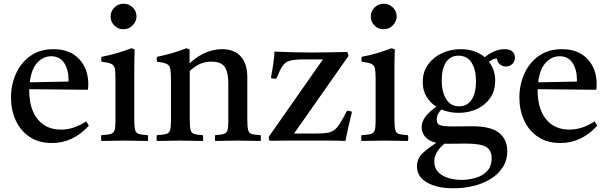

<svg xmlns="http://www.w3.org/2000/svg" viewBox="-20 -756 3267 1031"><path d="M259 12Q188 12 139 -21Q90 -54 64.5 -109.5Q39 -165 39 -232Q39 -301 65.5 -360Q92 -419 143 -455.5Q194 -492 267 -492Q355 -492 404.5 -439.5Q454 -387 454 -304Q454 -294 453.5 -286.5Q453 -279 452 -274L137 -277Q137 -273 137 -270Q137 -172 182 -116Q227 -60 308 -60Q376 -60 442 -104Q452 -92 457 -81Q372 12 259 12ZM140 -314 347 -318Q348 -320 348 -323.5Q348 -327 348 -328Q348 -382 324.5 -418Q301 -454 255 -454Q212 -454 180 -419Q148 -384 140 -314Z M774 1Q746 1 716 0Q686 -1 651 -1Q619 -1 586.5 0Q554 1 524 1Q521 -15 524 -30Q558 -32 574 -36.5Q590 -41 595 -56Q600 -71 600 -104V-328Q600 -367 597 -386Q594 -405 578.5 -412.5Q563 -420 525 -425Q522 -439 525 -451Q569 -459 609 -471Q649 -483 686 -497L703 -491Q702 -460 701.5 -433Q701 -406 701 -382V-114Q701 -75 705.5 -58Q710 -41 725.5 -36.5Q741 -32 774 -30Q777 -15 774 1ZM574 -667Q574 -696 594.5 -716Q615 -736 644 -736Q672 -736 692.5 -716Q713 -696 713 -668Q713 -642 693 -620.5Q673 -599 642 -599Q614 -599 594 -619Q574 -639 574 -667Z M1135 1Q1133 -15 1135 -30Q1166 -32 1181 -36.5Q1196 -41 1201 -56Q1206 -71 1206 -104V-306Q1206 -366 1187.5 -395.5Q1169 -425 1114 -425Q1085 -425 1058 -414.5Q1031 -404 999 -375V-114Q999 -75 1003.5 -58Q1008 -41 1023 -36.5Q1038 -32 1070 -30Q1072 -15 1070 1Q1042 1 1011.5 0Q981 -1 946 -1Q914 -1 883 0Q852 1 822 1Q819 -15 822 -30Q856 -32 872 -36.5Q888 -41 893 -56Q898 -71 898 -104V-328Q898 -367 894.5 -386Q891 -405 875.5 -412.5Q860 -420 823 -425Q820 -439 823 -451Q909 -468 981 -497L998 -491V-416Q1044 -458 1088 -475Q1132 -492 1172 -492Q1238 -492 1273 -453Q1308 -414 1308 -341V-114Q1308 -75 1312.5 -58Q1317 -41 1332 -36.5Q1347 -32 1380 -30Q1382 -15 1380 1Q1350 1 1321.5 0Q1293 -1 1255 -1Q1218 -1 1190.5 0Q1163 1 1135 1Z M1835 1Q1791 -1 1756 -1Q1721 -1 1695 -1H1578Q1547 -1 1509 -1Q1471 -1 1428 0Q1423 -10 1423 -21L1714 -437H1610Q1560 -437 1535 -429.5Q1510 -422 1496 -400Q1482 -378 1464 -334Q1449 -332 1435 -337Q1442 -378 1447.5 -414Q1453 -450 1454 -479Q1497 -477 1549 -475.5Q1601 -474 1656 -474Q1700 -474 1752 -475Q1804 -476 1844 -477Q1851 -467 1851 -455L1559 -39H1681Q1717 -39 1739 -43Q1761 -47 1776.5 -59Q1792 -71 1807 -95.5Q1822 -120 1843 -161Q1859 -161 1870 -156Q1860 -117 1851.5 -77.5Q1843 -38 1835 1Z M2171 1Q2143 1 2113 0Q2083 -1 2048 -1Q2016 -1 1983.5 0Q1951 1 1921 1Q1918 -15 1921 -30Q1955 -32 1971 -36.5Q1987 -41 1992 -56Q1997 -71 1997 -104V-328Q1997 -367 1994 -386Q1991 -405 1975.5 -412.5Q1960 -420 1922 -425Q1919 -439 1922 -451Q1966 -459 2006 -471Q2046 -483 2083 -497L2100 -491Q2099 -460 2098.5 -433Q2098 -406 2098 -382V-114Q2098 -75 2102.5 -58Q2107 -41 2122.5 -36.5Q2138 -32 2171 -30Q2174 -15 2171 1ZM1971 -667Q1971 -696 1991.5 -716Q2012 -736 2041 -736Q2069 -736 2089.5 -716Q2110 -696 2110 -668Q2110 -642 2090 -620.5Q2070 -599 2039 -599Q2011 -599 1991 -619Q1971 -639 1971 -667Z M2415 255Q2327 255 2273 224Q2219 193 2219 138Q2219 95 2249 67Q2279 39 2323 11Q2284 2 2264 -20.5Q2244 -43 2244 -74Q2244 -128 2323 -183Q2290 -204 2270 -237.5Q2250 -271 2250 -315Q2250 -370 2278.5 -409.5Q2307 -449 2353.5 -470.5Q2400 -492 2453 -492Q2531 -492 2583 -449Q2637 -492 2689 -492Q2715 -492 2730 -480.5Q2745 -469 2745 -447Q2745 -425 2731 -412Q2717 -399 2697 -399Q2678 -399 2664.5 -410.5Q2651 -422 2647 -443Q2633 -440 2624.5 -436Q2616 -432 2605 -425Q2639 -382 2639 -323Q2639 -268 2612 -229.5Q2585 -191 2540.5 -170.5Q2496 -150 2443 -150Q2393 -150 2350 -168Q2325 -143 2325 -115Q2325 -90 2344 -83.5Q2363 -77 2414 -77Q2437 -77 2469 -77.5Q2501 -78 2516 -78Q2616 -78 2660 -42.5Q2704 -7 2704 55Q2704 104 2680 141.5Q2656 179 2615 204.5Q2574 230 2522.5 242.5Q2471 255 2415 255ZM2366 16Q2312 61 2312 111Q2312 146 2333 168Q2354 190 2388 200Q2422 210 2460 210Q2494 210 2531 200Q2568 190 2594 164.5Q2620 139 2620 93Q2620 51 2590.5 33Q2561 15 2481 15Q2462 15 2434 15.5Q2406 16 2372 16Q2369 16 2366 16ZM2445 -185Q2489 -185 2512.5 -220.5Q2536 -256 2536 -319Q2536 -383 2512 -420Q2488 -457 2442 -457Q2399 -457 2375.5 -422.5Q2352 -388 2352 -325Q2352 -261 2376.5 -223Q2401 -185 2445 -185Z M2989 12Q2918 12 2869 -21Q2820 -54 2794.5 -109.5Q2769 -165 2769 -232Q2769 -301 2795.5 -360Q2822 -419 2873 -455.5Q2924 -492 2997 -492Q3085 -492 3134.5 -439.5Q3184 -387 3184 -304Q3184 -294 3183.5 -286.5Q3183 -279 3182 -274L2867 -277Q2867 -273 2867 -270Q2867 -172 2912 -116Q2957 -60 3038 -60Q3106 -60 3172 -104Q3182 -92 3187 -81Q3102 12 2989 12ZM2870 -314 3077 -318Q3078 -320 3078 -323.5Q3078 -327 3078 -328Q3078 -382 3054.5 -418Q3031 -454 2985 -454Q2942 -454 2910 -419Q2878 -384 2870 -314Z"/></svg>

Font: Tiro Bangla
Style: Regular
Weight: 400
Designer: Bangla: John Hudson & Fiona Ross. Latin: John Hudson.
Foundry: Tiro Typeworks Ltd.
Version: Version 1.60